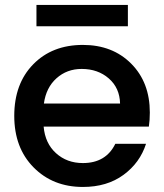

<svg xmlns="http://www.w3.org/2000/svg" viewBox="-20 -740 657 769"><path d="M307.1 -463.9Q248 -463.9 206.3 -426.5Q164.6 -389.2 155.8 -325.2H460.9Q459.5 -387.7 415.8 -425.8Q372.1 -463.9 307.1 -463.9ZM564.9 -164.1Q540.5 -87.9 474.6 -39.6Q408.7 8.8 312 8.8Q191.9 8.8 114.5 -69.6Q37.1 -147.9 37.1 -275.9Q37.1 -404.8 113 -482.4Q189 -560.1 312 -560.1Q430.7 -560.1 505.4 -485.1Q580.1 -410.2 580.1 -289.1Q580.1 -258.3 576.2 -232.9H154.8Q160.6 -166 204.3 -126.5Q248 -86.9 312 -86.9Q404.3 -86.9 441.9 -164.1ZM126 -634.8V-720.2H492.2V-634.8Z"/></svg>

Font: SVN-Poppins Medium
Style: Regular
Weight: 500
Designer: Ninad Kale (Devanagari), Jonny Pinhorn (Latin)
Foundry: Indian Type Foundry
Version: Version 3.002 2017